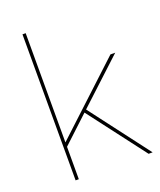

<svg xmlns="http://www.w3.org/2000/svg" viewBox="-136 -816 754 902"><g transform="rotate(-20 241.0 -365.0)"><path d="M450 0 233 -285 101 -162V0H85V-730H101V-184L441 -500H465L245 -296L470 0Z"/></g></svg>

Font: Elaine Sans Thin
Style: Regular
Weight: 250
Designer: Wei Huang
Foundry: Wei Huang
Version: Version 2.001;December 24, 2019;FontCreator 12.0.0.2547 64-b